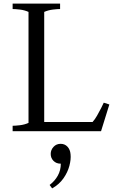

<svg xmlns="http://www.w3.org/2000/svg" viewBox="-20 -727 630 1064"><path d="M50 0V-30Q64 -30 90 -33Q116 -36 138 -46V-661Q116 -671 90 -674Q64 -677 50 -677V-707H313V-677Q299 -677 273.5 -674Q248 -671 225 -661V-51H493Q505 -64 517.5 -85.5Q530 -107 540.5 -128Q551 -149 555 -158L586 -148L540 0ZM269 317 255 298Q284 276 300.5 246Q317 216 317 180H316Q292 180 276.5 164.5Q261 149 261 126Q261 104 276.5 87Q292 70 316 70Q339 70 354 86Q369 102 371 128Q374 156 364.5 192Q355 228 331.5 261.5Q308 295 269 317Z"/></svg>

Font: Joan
Style: Regular
Weight: 400
Designer: Paolo Biagini
Version: Version 1.001; ttfautohint (v1.8.4.7-5d5b);gftools[0.9.30]